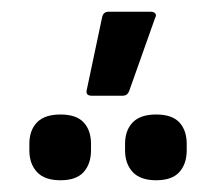

<svg xmlns="http://www.w3.org/2000/svg" viewBox="-20 -877 368 327"><path d="M136 -714Q125 -714 128 -725L154 -848Q156 -857 165 -857H237Q242 -857 244.5 -854Q247 -851 244 -846L200 -722Q197 -714 189 -714ZM83 -570Q56 -570 43 -584Q30 -598 30 -621V-632Q30 -655 43 -668.5Q56 -682 83 -682Q110 -682 122.5 -668.5Q135 -655 135 -632V-621Q135 -598 122.5 -584Q110 -570 83 -570ZM246 -570Q219 -570 206 -584Q193 -598 193 -621V-632Q193 -655 206 -668.5Q219 -682 246 -682Q273 -682 285.5 -668.5Q298 -655 298 -632V-621Q298 -598 285.5 -584Q273 -570 246 -570Z"/></svg>

Font: Sofia Sans Semi Condensed Medium
Style: Regular
Weight: 500
Designer: Botio Nikoltchev, Ani Petrova
Foundry: lettersoup
Version: Version 4.100